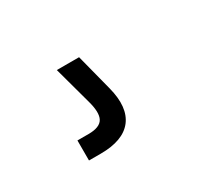

<svg xmlns="http://www.w3.org/2000/svg" viewBox="-48 -76 332 299"><g transform="rotate(-30 117.5 73.5)"><path d="M44 147V111H64Q84.5 111 90.2 100.5Q96 90 89 66L71 0H111L128 66Q138 105 121.8 126Q105.5 147 65 147Z"/></g></svg>

Font: Big Shoulders Stencil Text Thin Thin
Style: Regular
Weight: 250
Version: Version 2.001